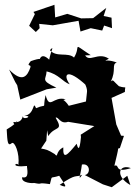

<svg xmlns="http://www.w3.org/2000/svg" viewBox="-20 -748 576 804"><path d="M482 -128 499 -179 487 -180 467 -227 447 -338 503 -363C503 -394 514 -375 478 -387C454 -408 455 -417 444 -407C468 -454 446 -479 469 -486C409 -510 386 -473 436 -502C389 -534 351 -479 333 -523C332 -514 302 -515 360 -517C277 -571 321 -557 290 -507C264 -531 216 -506 189 -538C210 -560 193 -537 186 -498C149 -534 142 -495 143 -474C164 -507 150 -506 109 -492C86 -465 113 -482 107 -465C95 -431 75 -398 18 -457C59 -374 36 -419 52 -391L65 -331L175 -374L216 -381C147 -413 174 -414 175 -449C227 -437 241 -406 272 -395C242 -436 259 -467 344 -388C342 -435 343 -395 312 -431C337 -402 347 -377 344 -360L340 -323L268 -305C232 -360 206 -316 255 -332C203 -348 188 -285 171 -350C156 -283 182 -317 131 -295C116 -331 128 -269 82 -263C124 -263 73 -242 76 -262C64 -216 20 -253 42 -225C53 -257 67 -240 8 -206C11 -152 12 -134 30 -149C41 -156 63 -108 57 -57C49 -72 19 -45 93 -53C92 -44 106 3 73 -6C67 20 123 20 122 18C167 27 127 14 189 23C201 -17 186 2 228 -12C251 25 270 44 230 26C303 -24 294 -3 324 -16C305 12 317 -11 323 -59C358 -66 361 -19 335 -15L411 24L448 36L513 -12L526 27C459 -11 479 -63 528 -44C455 -21 484 -62 459 -54C478 -132 480 -142 465 -123ZM174 -159C179 -215 175 -210 182 -178C210 -223 248 -196 213 -255C224 -262 232 -226 265 -238L375 -220L318 -184L319 -174C313 -106 305 -130 301 -146C261 -97 243 -78 245 -131C209 -112 226 -84 209 -103C178 -122 174 -122 152 -126ZM449 -630 447 -674 414 -681 425 -715 370 -672 320 -671 262 -690 211 -675 208 -728 120 -698 126 -689 102 -640 130 -614 146 -630 144 -648 201 -642 309 -661 317 -616 360 -630 408 -620 416 -641Z"/></svg>

Font: Asimov Aggro
Style: Medium
Weight: 500
Designer: Google
Version: Version 2.000980; 2014